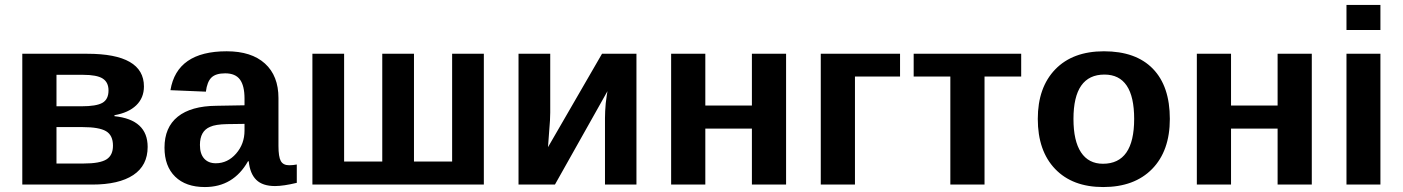

<svg xmlns="http://www.w3.org/2000/svg" viewBox="-20 -745 5663 775"><path d="M70 -528H332Q561 -528 561 -396Q561 -350 530 -320Q499 -290 442 -280V-276Q576 -262 576 -152Q576 -77 518 -38.5Q460 0 352 0H70ZM208 -232V-85H318Q383 -85 409.5 -101.5Q436 -118 436 -157Q436 -199 408 -215.5Q380 -232 313 -232ZM315 -443H208V-316H309Q369 -316 393.5 -330Q418 -344 418 -380Q418 -413 394.5 -428Q371 -443 315 -443Z M807 10Q730 10 687 -32Q644 -74 644 -149Q644 -231 697.5 -274Q751 -317 853 -318L967 -320V-347Q967 -399 948.5 -424Q930 -449 889 -449Q851 -449 833.5 -432Q816 -415 811 -375L668 -381Q694 -538 895 -538Q995 -538 1049.5 -488.5Q1104 -439 1104 -349V-156Q1104 -112 1113.5 -95Q1123 -78 1147 -78Q1163 -78 1178 -81V-7Q1124 6 1090 6Q1040 6 1014.5 -19Q989 -44 984 -94H981Q922 10 807 10ZM967 -218V-245L896 -244Q849 -243 828 -233Q787 -216 787 -160Q787 -124 804 -105Q821 -86 851 -86Q899 -86 933 -125Q967 -164 967 -218Z M1933 -528V0H1241V-528H1369V-93H1523V-528H1651V-93H1805V-528Z M2073 -528H2201V-291Q2201 -263 2197 -219L2192 -151L2410 -528H2549V0H2422V-269Q2422 -294 2425 -328Q2430 -368 2432 -377L2220 0H2073Z M2689 -528H2827V-319H3015V-528H3153V0H3015V-226H2827V0H2689Z M3293 -528H3613V-436H3431V0H3293Z M3668 -436V-528H4102V-436H3954V0H3816V-436Z M4702 -265Q4702 -136 4630.5 -63Q4559 10 4433 10Q4309 10 4239 -63Q4169 -136 4169 -265Q4169 -392 4239.5 -465Q4310 -538 4436 -538Q4565 -538 4633.5 -467.5Q4702 -397 4702 -265ZM4558 -265Q4558 -444 4438 -444Q4313 -444 4313 -265Q4313 -176 4343.5 -130Q4374 -84 4432 -84Q4558 -84 4558 -265Z M4811 -528H4949V-319H5137V-528H5275V0H5137V-226H4949V0H4811Z M5552 -624H5415V-725H5552ZM5552 0H5415V-528H5552Z"/></svg>

Font: Libra Sans
Style: Bold
Weight: 700
Foundry: Context Ltd
Version: Version 1.000